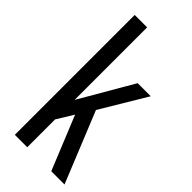

<svg xmlns="http://www.w3.org/2000/svg" viewBox="-232 -772 820 820"><g transform="rotate(45 177.5 -362.0)"><path d="M50 0V-724H125V-286L265 -527H344L220 -320L350 0H270L171 -243L125 -168V0Z"/></g></svg>

Font: Archivo ExtraCondensed
Style: Regular
Weight: 400
Width: 2
Designer: Hector Gatti
Foundry: Omnibus-Type
Version: Version 2.001